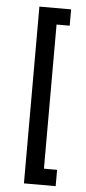

<svg xmlns="http://www.w3.org/2000/svg" viewBox="-55 -772 380 844"><g transform="rotate(5 135.0 -350.0)"><path d="M84 40V-740H224V-668H166V-32H224V40Z"/></g></svg>

Font: IngvarSans
Style: Regular
Weight: 500
Version: Version 3.000